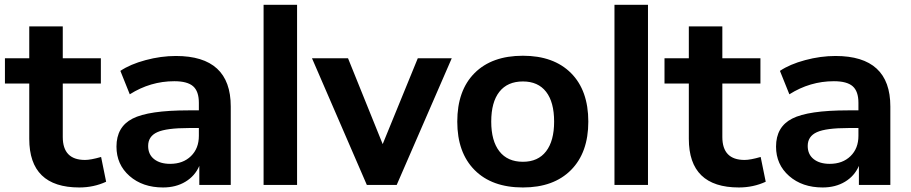

<svg xmlns="http://www.w3.org/2000/svg" viewBox="-20 -787 3878 817"><path d="M317.4 10.7Q104.5 10.7 104.5 -196.3V-431.6H1V-539.1H104.5V-674.8H247.1V-539.1H409.2V-431.6H247.1V-204.1Q247.1 -106.4 341.8 -106.4Q366.2 -106.4 410.2 -119.1L431.6 -13.7Q378.9 10.7 317.4 10.7Z M673.8 10.7Q586.9 10.7 531.2 -38.1Q475.6 -86.9 475.6 -163.1Q475.6 -247.1 543.9 -282.2Q612.3 -317.4 782.2 -317.4H826.2V-349.6Q826.2 -398.4 801.8 -419.9Q777.3 -441.4 721.7 -441.4Q620.1 -441.4 532.2 -385.7L492.2 -485.4Q534.2 -513.7 599.6 -531.2Q665 -548.8 728.5 -548.8Q961.9 -548.8 961.9 -334V0H828.1V-81.1Q809.6 -38.1 769 -13.7Q728.5 10.7 673.8 10.7ZM610.4 -166Q610.4 -129.9 635.7 -109.9Q661.1 -89.8 704.1 -89.8Q758.8 -89.8 792.5 -122.6Q826.2 -155.3 826.2 -209V-242.2H783.2Q688.5 -242.2 649.4 -224.6Q610.4 -207 610.4 -166Z M1101.6 0V-766.6H1244.1V0Z M1541 0 1307.6 -539.1H1460.9L1608.4 -173.8L1757.8 -539.1H1902.3L1668 0Z M2205.1 10.7Q2073.2 10.7 1999.5 -63.5Q1925.8 -137.7 1925.8 -269.5Q1925.8 -402.3 1999.5 -476.1Q2073.2 -549.8 2205.1 -549.8Q2335.9 -549.8 2409.7 -476.1Q2483.4 -402.3 2483.4 -269.5Q2483.4 -137.7 2409.7 -63.5Q2335.9 10.7 2205.1 10.7ZM2070.3 -269.5Q2070.3 -187.5 2105 -143.1Q2139.6 -98.6 2205.1 -98.6Q2269.5 -98.6 2303.7 -143.1Q2337.9 -187.5 2337.9 -269.5Q2337.9 -352.5 2303.7 -396.5Q2269.5 -440.4 2205.1 -440.4Q2139.6 -440.4 2105 -396.5Q2070.3 -352.5 2070.3 -269.5Z M2594.7 0V-766.6H2737.3V0Z M3124 10.7Q2911.1 10.7 2911.1 -196.3V-431.6H2807.6V-539.1H2911.1V-674.8H3053.7V-539.1H3215.8V-431.6H3053.7V-204.1Q3053.7 -106.4 3148.4 -106.4Q3172.9 -106.4 3216.8 -119.1L3238.3 -13.7Q3185.5 10.7 3124 10.7Z M3480.5 10.7Q3393.6 10.7 3337.9 -38.1Q3282.2 -86.9 3282.2 -163.1Q3282.2 -247.1 3350.6 -282.2Q3418.9 -317.4 3588.9 -317.4H3632.8V-349.6Q3632.8 -398.4 3608.4 -419.9Q3584 -441.4 3528.3 -441.4Q3426.8 -441.4 3338.9 -385.7L3298.8 -485.4Q3340.8 -513.7 3406.2 -531.2Q3471.7 -548.8 3535.2 -548.8Q3768.6 -548.8 3768.6 -334V0H3634.8V-81.1Q3616.2 -38.1 3575.7 -13.7Q3535.2 10.7 3480.5 10.7ZM3417 -166Q3417 -129.9 3442.4 -109.9Q3467.8 -89.8 3510.7 -89.8Q3565.4 -89.8 3599.1 -122.6Q3632.8 -155.3 3632.8 -209V-242.2H3589.8Q3495.1 -242.2 3456.1 -224.6Q3417 -207 3417 -166Z"/></svg>

Font: Min Sans Bold
Style: Regular
Weight: 700
Designer: Jinseong-Kim, NotoSansCJK, Nunito
Foundry: Jinseong-Kim
Version: Version 1.400;Glyphs 3.1.2 (3151)